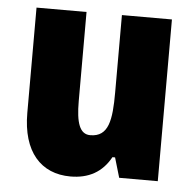

<svg xmlns="http://www.w3.org/2000/svg" viewBox="-45 -664 661 654"><g transform="rotate(5 285.5 -337.5)"><path d="M517 -619H346V-355C346 -260 337 -202 274 -202C238 -202 225 -240 225 -314V-619H54V-259C54 -126 118 -56 219 -56C281 -56 327 -81 356 -134H365L385 -66H517Z"/></g></svg>

Font: Noto Sans Malayalam UI Condensed Black
Style: Regular
Weight: 900
Width: 3
Designer: Jelle Bosma - Monotype Design Team
Foundry: Monotype Imaging Inc.
Version: Version 2.104